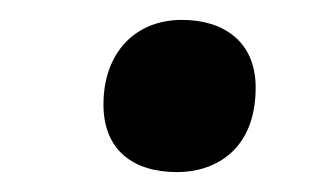

<svg xmlns="http://www.w3.org/2000/svg" viewBox="-20 -452 337 193"><path d="M158 -279C196 -279 237 -301 237 -364C237 -410 205 -432 163 -432C115 -432 84 -398 84 -347C84 -301 114 -279 158 -279Z"/></svg>

Font: Noto Serif SemiBold
Style: Italic
Weight: 600
Italic angle: -12°
Designer: Monotype Design Team
Foundry: Monotype Imaging Inc.
Version: Version 2.014